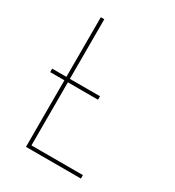

<svg xmlns="http://www.w3.org/2000/svg" viewBox="-176 -833 853 937"><g transform="rotate(30 250.0 -365.0)"><path d="M35.2 -375V-394.5H115.2V-730.5H134.8V-394.5H304.7V-375H134.8V-19.5H424.8V0H115.2V-375Z"/></g></svg>

Font: Mgen+ 1mn thin
Style: Regular
Weight: 100
Designer: [Source Han Sans]
Ryoko NISHIZUKA  (kana & ideographs); Paul D. Hunt (Latin, Greek & Cyrillic); Wenlong ZHANG  (bopomofo
Version: Version 1.059.20150602